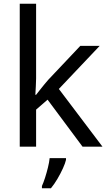

<svg xmlns="http://www.w3.org/2000/svg" viewBox="-20 -780 574 1021"><path d="M172 -363Q172 -347 170.5 -321Q169 -295 168 -276H172Q178 -284 190 -299Q202 -314 214.5 -329.5Q227 -345 236 -355L407 -536H510L293 -307L525 0H419L233 -250L172 -197V0H85V-760H172ZM331 70Q327 88 314.5 115.5Q302 143 285.5 171Q269 199 251 221H203V209Q211 192 219.5 165.5Q228 139 235 110.5Q242 82 244 61H331Z"/></svg>

Font: Noto Sans Old North Arabian
Style: Regular
Weight: 400
Designer: Monotype Design Team
Foundry: Monotype Imaging Inc.
Version: Version 2.001; ttfautohint (v1.8.4.7-5d5b)